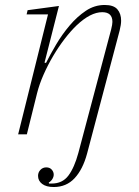

<svg xmlns="http://www.w3.org/2000/svg" viewBox="-20 -540 559 772"><path d="M196 212Q166 212 149.5 199.5Q133 187 133 167Q133 153 142.5 143Q152 133 166 133Q180 133 188 142Q196 151 196 162Q196 171 190.5 180Q185 189 176 194L177 198H188Q231 198 255 166Q279 134 295 75L427 -422Q432 -442 432 -452Q432 -491 391 -491Q344 -491 288 -438Q264 -415 239.5 -383Q215 -351 193.5 -314.5Q172 -278 155 -239.5Q138 -201 129 -165L88 0H53L173 -482H87L91 -499L217 -516L159 -288L165 -287Q182 -321 206 -361.5Q230 -402 260 -437.5Q290 -473 325 -496.5Q360 -520 401 -520Q437 -520 452 -502.5Q467 -485 467 -457Q467 -441 461 -417L330 78Q313 141 280 176.5Q247 212 196 212Z"/></svg>

Font: IBM Plex Serif ExtraLight
Style: Italic
Weight: 200
Italic angle: -14°
Designer: Mike Abbink, Paul van der Laan, Pieter van Rosmalen
Foundry: Bold Monday
Version: Version 2.5